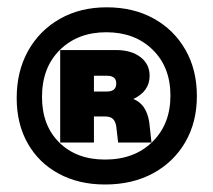

<svg xmlns="http://www.w3.org/2000/svg" viewBox="-20 -748 569 512"><path d="M505 -492Q505 -422 474 -368.8Q443 -315.5 388 -285.8Q333 -256 260 -256Q190 -256 136.8 -284.8Q83.5 -313.5 54 -365.5Q24.5 -417.5 24.5 -486.5Q24.5 -558 55 -612.5Q85.5 -667 139.8 -697.8Q194 -728.5 264.5 -728.5Q336 -728.5 390 -698.5Q444 -668.5 474.5 -615.2Q505 -562 505 -492ZM260 -322.5Q338.5 -322.5 386.5 -369.8Q434.5 -417 434.5 -493Q434.5 -569 387 -615.5Q339.5 -662 263.5 -662Q187.5 -662 139.8 -615Q92 -568 92 -489.5Q92 -413.5 138 -368Q184 -322.5 260 -322.5ZM259 -437.5H230.5V-368H140.5V-614.5H290Q330 -614.5 354.5 -595.8Q379 -577 379 -546Q379 -504.5 335.5 -484Q370.5 -470.5 378 -422L384 -368H295L290 -411Q288 -424 281.2 -430.8Q274.5 -437.5 259 -437.5ZM265.5 -546H230.5V-504H265.5Q290 -504 290 -525.5Q290 -546 265.5 -546Z"/></svg>

Font: Overused Grotesk Black
Style: Regular
Weight: 900
Version: Version 0.004